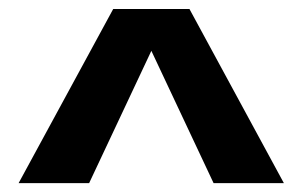

<svg xmlns="http://www.w3.org/2000/svg" viewBox="-20 -751 674 428"><path d="M232.4 -731H402.3L612.8 -342.8H456.1L317.4 -637.7L178.7 -342.8H21.5Z"/></svg>

Font: Glacial Indifference
Style: Bold
Weight: 700
Designer: Alfredo Marco Pradil
Foundry: Alfredo Marco Pradil
Version: Version 1.312